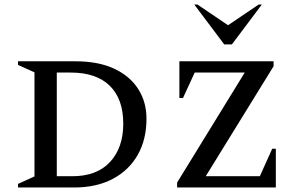

<svg xmlns="http://www.w3.org/2000/svg" viewBox="-20 -832 1332 852"><path d="M60 0V-16L133 -49V-511L60 -544V-560H315Q416 -560 486 -527.5Q556 -495 593 -437.5Q630 -380 630 -305Q630 -213 591 -144.5Q552 -76 480 -38Q408 0 309 0ZM294 -510H232V-50H301Q410 -50 468.5 -113.5Q527 -177 527 -283Q527 -393 467 -451.5Q407 -510 294 -510ZM766 0V-22L1066 -510H844L792 -397H776V-560H1194V-538L893 -50H1133L1188 -172H1204V0ZM975 -635 842 -812H856L992 -720L1128 -812H1142L1009 -635Z"/></svg>

Font: Spectral SC Medium
Style: Regular
Weight: 500
Designer: Jean-Baptiste Levee
Foundry: Production Type
Version: Version 2.001